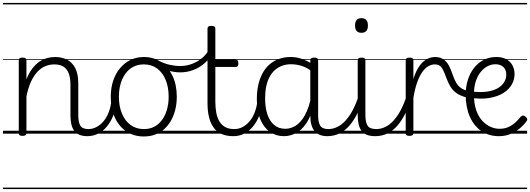

<svg xmlns="http://www.w3.org/2000/svg" viewBox="-20 -905 3590 1300"><path d="M573 17Q541 17 518.5 8Q496 -1 482.5 -19.5Q469 -38 463 -64.5Q457 -91 457 -126V-332Q457 -376 446 -406.5Q435 -437 411 -453Q387 -469 347 -469Q318 -469 289.5 -458Q261 -447 236 -421.5Q211 -396 191 -354.5Q171 -313 159 -252V-4Q159 6 152.5 10.5Q146 15 132 15Q119 15 113 10.5Q107 6 107 -4V-496Q107 -506 113 -510.5Q119 -515 132 -515Q146 -515 152.5 -510.5Q159 -506 159 -496V-368Q176 -411 198.5 -440.5Q221 -470 247 -487.5Q273 -505 300 -512Q327 -519 353 -519Q398 -519 433.5 -501Q469 -483 489.5 -444Q510 -405 510 -341V-128Q510 -77 524 -54Q538 -31 579 -31Q589 -31 593.5 -23.5Q598 -16 597.5 -7Q597 2 591 9.5Q585 17 573 17ZM0 365H646V375H0ZM0 -20H646V0H0ZM0 -505H646V-500H0ZM0 -885H646V-875H0Z M571 17Q560 17 554.5 9.5Q549 2 549.5 -7Q550 -16 557 -23.5Q564 -31 577 -31Q608 -31 634.5 -45.5Q661 -60 681.5 -84.5Q702 -109 715 -142.5Q728 -176 734 -215Q735 -226 744 -229Q753 -232 761 -228Q769 -224 768 -213Q763 -165 747 -123.5Q731 -82 705.5 -50.5Q680 -19 646 -1Q612 17 571 17ZM646 365V375ZM646 -20V0ZM646 -505V-500ZM646 -885V-875Z M954 19Q886 19 835.5 -15Q785 -49 757.5 -109.5Q730 -170 730 -250Q730 -310 746.5 -359Q763 -408 793.5 -444Q824 -480 864.5 -499.5Q905 -519 954 -519Q1020 -519 1070 -485Q1120 -451 1148.5 -390.5Q1177 -330 1177 -250Q1177 -203 1166.5 -161.5Q1156 -120 1137 -87Q1118 -54 1091 -30Q1064 -6 1029.5 6.5Q995 19 954 19ZM954 -31Q993 -31 1023.5 -46.5Q1054 -62 1076 -91.5Q1098 -121 1110 -161.5Q1122 -202 1122 -250Q1122 -315 1101.5 -364.5Q1081 -414 1043.5 -441.5Q1006 -469 954 -469Q915 -469 884 -453.5Q853 -438 831 -408.5Q809 -379 797 -339Q785 -299 785 -250Q785 -186 805.5 -136.5Q826 -87 864 -59Q902 -31 954 -31ZM646 365H1247V375H646ZM646 -20H1247V0H646ZM646 -505H1247V-500H646ZM646 -885H1247V-875H646Z M1200 -415Q1165 -415 1127 -425Q1089 -435 1043 -457Q1033 -461 1031 -468.5Q1029 -476 1032 -483Q1035 -490 1041 -493.5Q1047 -497 1054 -494Q1091 -475 1128 -466.5Q1165 -458 1200 -458Q1242 -458 1280.5 -472.5Q1319 -487 1349 -512.5Q1379 -538 1395 -570Q1400 -581 1409 -580Q1418 -579 1423 -571.5Q1428 -564 1423 -552Q1402 -510 1367.5 -479Q1333 -448 1290 -431.5Q1247 -415 1200 -415ZM1247 365V375ZM1247 -20V0ZM1247 -505V-500ZM1247 -885V-875Z M1560 17Q1513 17 1480 2Q1447 -13 1426 -42Q1405 -71 1395 -112.5Q1385 -154 1385 -206V-711Q1385 -721 1391.5 -725.5Q1398 -730 1411 -730Q1425 -730 1431.5 -725.5Q1438 -721 1438 -711V-500H1575Q1586 -500 1590 -494Q1594 -488 1594 -475Q1594 -463 1590 -457.5Q1586 -452 1575 -452H1438V-217Q1438 -178 1444 -144Q1450 -110 1464.5 -85Q1479 -60 1503.5 -45.5Q1528 -31 1567 -31Q1577 -31 1582 -23.5Q1587 -16 1586.5 -7Q1586 2 1579.5 9.5Q1573 17 1560 17ZM1247 365H1635V375H1247ZM1247 -20H1635V0H1247ZM1247 -505H1635V-500H1247ZM1247 -885H1635V-875H1247Z M1560 17Q1549 17 1543.5 9.5Q1538 2 1538.5 -7Q1539 -16 1546 -23.5Q1553 -31 1566 -31Q1597 -31 1623.5 -45.5Q1650 -60 1670.5 -84.5Q1691 -109 1704 -142.5Q1717 -176 1723 -215Q1724 -226 1733 -229Q1742 -232 1750 -228Q1758 -224 1757 -213Q1752 -165 1736 -123.5Q1720 -82 1694.5 -50.5Q1669 -19 1635 -1Q1601 17 1560 17ZM1635 365V375ZM1635 -20V0ZM1635 -505V-500ZM1635 -885V-875Z M1903 17Q1849 17 1807.5 -12Q1766 -41 1742.5 -97Q1719 -153 1719 -234Q1719 -285 1728.5 -328.5Q1738 -372 1756.5 -407Q1775 -442 1803 -467Q1831 -492 1867.5 -505.5Q1904 -519 1949 -519Q1987 -519 2023.5 -506.5Q2060 -494 2096 -470V-419Q2056 -449 2020.5 -459.5Q1985 -470 1950 -470Q1918 -470 1890.5 -460Q1863 -450 1841.5 -431Q1820 -412 1805 -384Q1790 -356 1782.5 -319.5Q1775 -283 1775 -237Q1775 -178 1790 -132Q1805 -86 1835.5 -59.5Q1866 -33 1912 -33Q1949 -33 1983.5 -55Q2018 -77 2045 -126Q2072 -175 2088 -255L2107 -206Q2088 -120 2054.5 -71Q2021 -22 1981.5 -2.5Q1942 17 1903 17ZM2197 17Q2167 17 2145 8Q2123 -1 2109 -18.5Q2095 -36 2088 -62Q2081 -88 2081 -123V-496Q2081 -506 2087.5 -510.5Q2094 -515 2108 -515Q2121 -515 2127.5 -510.5Q2134 -506 2134 -496V-124Q2134 -77 2148.5 -54Q2163 -31 2203 -31Q2211 -31 2215.5 -23.5Q2220 -16 2219.5 -7Q2219 2 2214 9.5Q2209 17 2197 17ZM1635 365H2270V375H1635ZM1635 -20H2270V0H1635ZM1635 -505H2270V-500H1635ZM1635 -885H2270V-875H1635Z M2195 17Q2184 17 2178.5 9.5Q2173 2 2173.5 -7Q2174 -16 2181 -23.5Q2188 -31 2201 -31Q2235 -31 2265 -46Q2295 -61 2320.5 -89.5Q2346 -118 2367.5 -158Q2389 -198 2406 -249Q2409 -259 2418 -259Q2427 -259 2433.5 -252Q2440 -245 2437 -235Q2421 -180 2398 -134Q2375 -88 2345.5 -54Q2316 -20 2278.5 -1.5Q2241 17 2195 17ZM2270 365V375ZM2270 -20V0ZM2270 -505V-500ZM2270 -885V-875Z M2521 17Q2488 17 2464.5 8Q2441 -1 2427.5 -19.5Q2414 -38 2408 -64.5Q2402 -91 2402 -126V-496Q2402 -506 2408.5 -510.5Q2415 -515 2427 -515Q2441 -515 2447.5 -510.5Q2454 -506 2454 -496V-128Q2454 -77 2469 -54Q2484 -31 2528 -31Q2537 -31 2541.5 -23.5Q2546 -16 2545.5 -7Q2545 2 2539 9.5Q2533 17 2521 17ZM2427 -683Q2405 -683 2394.5 -695.5Q2384 -708 2384 -732Q2384 -757 2394.5 -769.5Q2405 -782 2427 -782Q2449 -782 2460 -769.5Q2471 -757 2471 -732Q2471 -707 2460 -695Q2449 -683 2427 -683ZM2270 365H2595V375H2270ZM2270 -20H2595V0H2270ZM2270 -505H2595V-500H2270ZM2270 -885H2595V-875H2270Z M2520 17Q2509 17 2503.5 9.5Q2498 2 2498.5 -7Q2499 -16 2506 -23.5Q2513 -31 2526 -31Q2560 -31 2590 -46Q2620 -61 2645.5 -89.5Q2671 -118 2692.5 -158Q2714 -198 2731 -249Q2734 -259 2743 -259Q2752 -259 2758.5 -252Q2765 -245 2762 -235Q2746 -180 2723 -134Q2700 -88 2670.5 -54Q2641 -20 2603.5 -1.5Q2566 17 2520 17ZM2595 365V375ZM2595 -20V0ZM2595 -505V-500ZM2595 -885V-875Z M2752 15Q2739 15 2733 10.5Q2727 6 2727 -4V-496Q2727 -506 2733 -510.5Q2739 -515 2752 -515Q2766 -515 2772.5 -510.5Q2779 -506 2779 -496V-370Q2792 -412 2809 -441Q2826 -470 2845.5 -487Q2865 -504 2885 -511.5Q2905 -519 2925 -519Q2935 -519 2940.5 -511.5Q2946 -504 2946 -494Q2946 -484 2940.5 -476.5Q2935 -469 2924 -469Q2901 -469 2879 -456Q2857 -443 2838 -415.5Q2819 -388 2804 -345.5Q2789 -303 2779 -243V-4Q2779 6 2772.5 10.5Q2766 15 2752 15ZM2595 365H2999V375H2595ZM2595 -20H2999V0H2595ZM2595 -505H2999V-500H2595ZM2595 -885H2999V-875H2595Z M3148 -243Q3104 -253 3076 -271Q3048 -289 3031 -316.5Q3014 -344 3001 -380Q2984 -429 2969 -449Q2954 -469 2924 -469Q2913 -469 2907.5 -476.5Q2902 -484 2902 -494Q2902 -504 2907.5 -511.5Q2913 -519 2924 -519Q2959 -519 2981.5 -504Q3004 -489 3018.5 -462.5Q3033 -436 3045 -399Q3056 -367 3069 -344.5Q3082 -322 3102 -308.5Q3122 -295 3155 -287Q3165 -285 3169 -277.5Q3173 -270 3172 -261.5Q3171 -253 3165 -247Q3159 -241 3148 -243ZM2999 365H3062V375H2999ZM2999 -20H3062V0H2999ZM2999 -505H3062V-500H2999ZM2999 -885H3062V-875H2999Z M3359 17Q3290 17 3239 -18Q3188 -53 3160.5 -116.5Q3133 -180 3133 -265Q3133 -317 3147.5 -363.5Q3162 -410 3189.5 -445Q3217 -480 3255 -499.5Q3293 -519 3341 -519Q3383 -519 3410.5 -502.5Q3438 -486 3451 -460Q3464 -434 3464 -404Q3464 -367 3445.5 -333.5Q3427 -300 3389.5 -276Q3352 -252 3296 -242Q3240 -232 3165 -243V-287Q3227 -278 3273 -284Q3319 -290 3349 -307Q3379 -324 3393.5 -348.5Q3408 -373 3408 -400Q3408 -433 3388 -451.5Q3368 -470 3334 -470Q3307 -470 3281 -456.5Q3255 -443 3234 -417Q3213 -391 3201 -353Q3189 -315 3189 -267Q3189 -203 3204.5 -158.5Q3220 -114 3246 -86.5Q3272 -59 3302 -46Q3332 -33 3361 -33Q3398 -33 3425 -46Q3452 -59 3472 -78Q3492 -97 3506 -115Q3514 -123 3522 -122.5Q3530 -122 3537 -116Q3545 -110 3548.5 -102Q3552 -94 3546 -86Q3528 -60 3500 -36Q3472 -12 3436 2.5Q3400 17 3359 17ZM3061 365H3549V375H3061ZM3061 -20H3549V0H3061ZM3061 -505H3549V-500H3061ZM3061 -885H3549V-875H3061Z"/></svg>

Font: Playwrite GB J Guides
Style: Regular
Weight: 400
Designer: Veronika Burian, José Scaglione
Foundry: TypeTogether
Version: Version 1.003